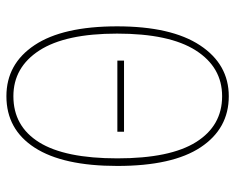

<svg xmlns="http://www.w3.org/2000/svg" viewBox="-88 -643 741 605"><g transform="rotate(90 282.5 -340.5)"><path d="M283.2 -690.9Q385.3 -690.9 444.1 -602.3Q502.9 -513.7 502.9 -339.8Q502.9 -168.5 445.3 -79.3Q387.7 9.8 283.2 9.8Q181.2 9.8 122.1 -79.1Q63 -168 63 -338.9Q63 -509.8 122.8 -600.3Q182.6 -690.9 283.2 -690.9ZM283.2 -669.9Q191.9 -669.9 138.9 -586.9Q85.9 -503.9 85.9 -338.9Q85.9 -176.3 138.9 -94.2Q191.9 -12.2 283.2 -12.2Q377.9 -12.2 428.5 -93.5Q479 -174.8 479 -339.8Q479 -506.3 427.5 -588.1Q376 -669.9 283.2 -669.9ZM395 -360.8V-339.8H170.9V-360.8Z"/></g></svg>

Font: Fira Sans Compressed Thin
Style: Regular
Weight: 100
Width: 1
Designer: Carrois Corporate & Edenspiekermann AG
Foundry: Carrois Corporate GbR & Edenspiekermann AG
Version: Version 4.203;PS 004.203;hotconv 1.0.88;makeotf.lib2.5.64775